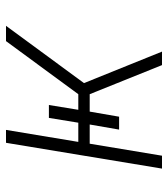

<svg xmlns="http://www.w3.org/2000/svg" viewBox="20 -580 560 640"><g transform="rotate(-90 300.0 -260.0)"><path d="M58 0 144 -520H187L147 -279H211L227 -377H270L254 -279H306L483 -520H534L343 -260L448 0H403L306 -241H248L231 -143H188L205 -241H141L101 0Z"/></g></svg>

Font: Iosevka Aile Extralight
Style: Italic
Weight: 200
Italic angle: -9°
Designer: Belleve Invis
Foundry: Belleve Invis
Version: Version 31.1.0; ttfautohint (v1.8.4)